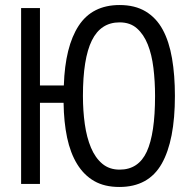

<svg xmlns="http://www.w3.org/2000/svg" viewBox="-20 -732 759 764"><path d="M139 -392H234Q239 -547 293 -629.5Q347 -712 456 -712Q517 -712 559.5 -686.5Q602 -661 627.5 -614Q653 -567 664.5 -500Q676 -433 676 -350Q676 -173 623.5 -80.5Q571 12 455 12Q396 12 355 -11.5Q314 -35 287 -79Q260 -123 247 -184.5Q234 -246 233 -323H139V0H64V-700H139ZM310 -350Q310 -291 317.5 -238Q325 -185 342 -144.5Q359 -104 387 -80.5Q415 -57 456 -57Q531 -57 564 -128.5Q597 -200 597 -350Q597 -408 590.5 -461.5Q584 -515 568 -555Q552 -595 525 -619Q498 -643 456 -643Q381 -643 345.5 -571Q310 -499 310 -350Z"/></svg>

Font: PT Sans Narrow
Style: Regular
Weight: 400
Width: 3
Designer: A.Korolkova, O.Umpeleva, V.Yefimov
Foundry: ParaType Ltd
Version: Version 2.003W OFL